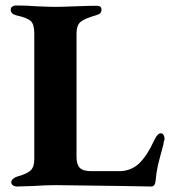

<svg xmlns="http://www.w3.org/2000/svg" viewBox="-20 -675 626 700"><path d="M21 -10Q21 -17 27 -22.5Q33 -28 42 -31Q78 -41 91.5 -53.5Q105 -66 105 -95V-553Q105 -586 92.5 -598Q80 -610 40 -619Q19 -624 19 -640Q19 -647 25 -651Q31 -655 39 -655Q76 -655 115 -652Q163 -650 182 -650Q202 -650 254 -652Q310 -654 332 -654Q350 -654 350 -640Q350 -631 345 -626.5Q340 -622 329 -619Q287 -607 273 -594.5Q259 -582 259 -553V-103Q259 -75 271 -63Q283 -51 313 -51H415Q456 -51 486 -78Q516 -107 539 -157Q548 -176 554 -182.5Q560 -189 566 -189Q573 -189 576.5 -182.5Q580 -176 580 -169Q580 -166 578 -160.5Q576 -155 576 -149Q561 -95 555.5 -71Q550 -47 547 -14Q545 5 531 5L416 3Q197 0 184 0Q146 0 104 3L42 5Q33 5 27 0.5Q21 -4 21 -10Z"/></svg>

Font: EB Garamond
Style: Bold
Weight: 700
Designer: Georg Duffner and Octavio Pardo
Foundry: Georg Duffner
Version: Version 1.000; ttfautohint (v1.6)